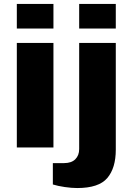

<svg xmlns="http://www.w3.org/2000/svg" viewBox="-20 -745 668 970"><path d="M65 -601V-725H250V-601ZM380 -601V-725H565V-601ZM65 0V-528H250V0ZM370 205Q342 205 307.5 200Q273 195 247 187V79H304Q341 79 360.5 59.5Q380 40 380 8V-528H565V11Q565 104 522 154.5Q479 205 370 205Z"/></svg>

Font: Archivo Expanded ExtraBold
Style: Regular
Weight: 800
Width: 7
Designer: Hector Gatti
Foundry: Omnibus-Type
Version: Version 2.001; ttfautohint (v1.8.3)